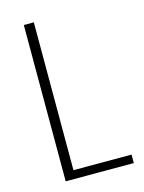

<svg xmlns="http://www.w3.org/2000/svg" viewBox="-108 -767 625 833"><g transform="rotate(-15 204.0 -351.0)"><path d="M127 -38H388V0H82V-702H127Z"/></g></svg>

Font: Fz Poppins ExtLt
Style: Regular
Weight: 200
Designer: Ninad Kale (Devanagari), Jonny Pinhorn (Latin)
Foundry: Indian Type Foundry
Version: Vit hóa bi Vntype.Com & FontZin.Com